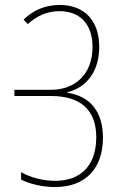

<svg xmlns="http://www.w3.org/2000/svg" viewBox="-20 -744 496 774"><path d="M380 -555C380 -661 320 -724 221 -724C161 -724 113 -702 75 -665L92 -647C128 -679 168 -699 220 -699C301 -699 353 -648 353 -555C353 -443 281 -382 186 -382H38V-357H186C301 -357 368 -304 368 -191C368 -74 303 -15 202 -15C155 -15 103 -28 65 -50V-20C104 -1 152 10 202 10C324 10 395 -64 395 -189C395 -293 344 -357 251 -370V-372C329 -391 380 -456 380 -555Z"/></svg>

Font: Noto Sans Armenian Condensed Thin
Style: Regular
Weight: 100
Width: 3
Designer: Monotype Design Team
Foundry: Monotype Imaging Inc.
Version: Version 2.008